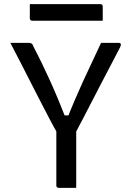

<svg xmlns="http://www.w3.org/2000/svg" viewBox="-20 -907 640 927"><path d="M348 0Q334 0 320 0Q306 0 292 0Q278 0 263 0Q260 0 257.5 -1.5Q255 -3 253.5 -5Q252 -7 252 -11Q252 -85 252 -161.5Q252 -238 252 -312H348Q348 -278 348 -242Q348 -206 348 -170Q348 -134 348 -100Q348 -74 348 -49Q348 -24 348 0ZM30 -700Q53 -700 75.5 -700Q98 -700 119 -700Q125 -700 129 -698.5Q133 -697 136 -693.5Q139 -690 141 -683Q165 -637 185 -595.5Q205 -554 224 -512Q243 -470 263.5 -420.5Q284 -371 308 -310L269 -350H333L294 -308Q319 -372 339 -419Q359 -466 378 -507.5Q397 -549 418.5 -594.5Q440 -640 468 -700Q491 -700 513 -700Q535 -700 556 -700Q561 -700 563 -695Q565 -690 560 -679Q539 -638 517 -596.5Q495 -555 473 -512.5Q451 -470 429 -427.5Q407 -385 384.5 -341.5Q362 -298 339 -255Q312 -255 296 -255.5Q280 -256 272.5 -256.5Q265 -257 261.5 -259Q258 -261 257 -264Q241 -291 221 -329.5Q201 -368 177 -414Q153 -460 128 -509.5Q103 -559 78 -607.5Q53 -656 30 -700ZM124 -887H465Q470 -887 473 -884Q476 -881 476 -876Q476 -859 476 -842Q476 -825 476 -807H135Q132 -807 129.5 -808.5Q127 -810 125.5 -812.5Q124 -815 124 -818Q124 -836 124 -853Q124 -870 124 -887Z"/></svg>

Font: Recursive Monospace
Style: Regular
Weight: 400
Version: Version 1.047